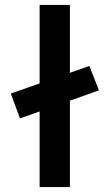

<svg xmlns="http://www.w3.org/2000/svg" viewBox="-20 -760 445 780"><path d="M61 -279 24 -380 343 -492 382 -393ZM141 0V-740H264V0Z"/></svg>

Font: Lexend Exa Medium
Style: Regular
Weight: 500
Designer: Bonnie Shaver-Troup, Thomas Jockin
Foundry: Lexend
Version: Version 1.007